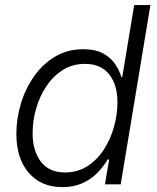

<svg xmlns="http://www.w3.org/2000/svg" viewBox="-20 -748 635 779"><path d="M233.4 11.2Q146 11.2 96.2 -47.4Q46.4 -106 46.4 -204.6Q46.4 -267.1 64.9 -328.1Q83.5 -389.2 118.7 -439Q153.8 -488.8 204.1 -518.6Q254.4 -548.3 317.9 -548.3Q367.2 -548.3 398.4 -531.2Q429.7 -514.2 447.3 -488Q464.8 -461.9 472.2 -435.5H476.1L524.4 -727.5H590.3L469.7 0H405.8L422.9 -101.1H417Q400.9 -73.2 375.7 -47.4Q350.6 -21.5 315.2 -5.1Q279.8 11.2 233.4 11.2ZM243.7 -48.3Q294.9 -48.3 334.5 -73.7Q374 -99.1 401.1 -140.9Q428.2 -182.6 442.4 -232.9Q456.5 -283.2 456.5 -333Q456.5 -403.8 423.1 -446.3Q389.6 -488.8 324.7 -488.8Q273.9 -488.8 234.6 -463.9Q195.3 -439 168 -397.9Q140.6 -356.9 126.5 -307.1Q112.3 -257.3 112.3 -207.5Q112.3 -136.7 145.5 -92.5Q178.7 -48.3 243.7 -48.3Z"/></svg>

Font: Inter 17pt Light
Style: Italic
Weight: 300
Italic angle: -9.3988°
Version: Version 4.001;git-66647c0bb